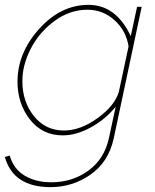

<svg xmlns="http://www.w3.org/2000/svg" viewBox="-42 -547 638 790"><path d="M-22 99 -2 93Q14 149 60 176Q106 203 170 203Q255 203 321 155.5Q387 108 406 22L434 -108Q392 -56 332 -23Q272 10 216 10Q132 10 81 -55.5Q30 -121 30 -211Q30 -329 119 -428Q208 -527 322 -527Q436 -527 496 -398L522 -519H541L426 22Q405 119 331 171Q257 223 166 223Q13 223 -22 99ZM447 -169 487 -356Q477 -421 429 -464Q381 -507 318 -507Q245 -507 182 -460.5Q119 -414 84.5 -346.5Q50 -279 50 -213Q50 -129 97.5 -69.5Q145 -10 221 -10Q289 -10 359.5 -61Q430 -112 447 -169Z"/></svg>

Font: Raleway-v4020 Thin
Style: Italic
Weight: 250
Italic angle: -12°
Designer: Matt McInerney, Pablo Impallari, Rodrigo Fuenzalida
Foundry: Matt McInerney, Pablo Impallari, Rodrigo Fuenzalida
Version: Version 4.020;PS 004.020;hotconv 1.0.88;makeotf.lib2.5.64775